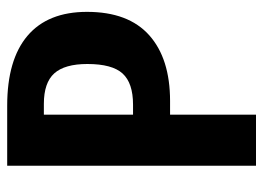

<svg xmlns="http://www.w3.org/2000/svg" viewBox="-119 -613 732 534"><g transform="rotate(-90 247.0 -346.0)"><path d="M481 -470Q481 -355 416 -297Q351 -239 233 -239H195V0H53V-692H220Q348 -692 414.5 -635.5Q481 -579 481 -470ZM336 -469Q336 -532 310 -561Q284 -590 225 -590H195V-342H223Q283 -342 309.5 -371Q336 -400 336 -469Z"/></g></svg>

Font: Fira Sans Compressed SemiBold
Style: Regular
Weight: 600
Width: 1
Designer: bBox Type GmbH & Carrois Corporate GbR & Edenspiekermann AG
Foundry: bBox Type GmbH & Carrois Corporate GbR & Edenspiekermann AG
Version: Version 4.301